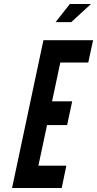

<svg xmlns="http://www.w3.org/2000/svg" viewBox="-20 -935 483 955"><path d="M40 0H287L310 -111H171L214 -313H314L339 -431H239L280 -624H419L443 -735H196ZM256.5 -825H334.5L432.5 -915H327.5Z"/></svg>

Font: League Gothic
Style: Italic
Weight: 400
Designer: The League of Moveable Type
Version: Version 1.600; ttfautohint (v1.8.3)